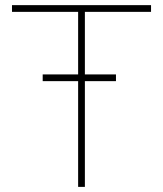

<svg xmlns="http://www.w3.org/2000/svg" viewBox="-20 -731 638 751"><path d="M433.6 -439.9V-413.6H312V0H285.6V-413.6H147V-439.9H285.6V-684.6H26.9V-710.9H570.8V-684.6H312V-439.9Z"/></svg>

Font: Vazirmatn RD Thin
Style: Regular
Weight: 100
Designer: Saber Rastikerdar
Foundry: Saber Rastikerdar
Version: Version 32.102